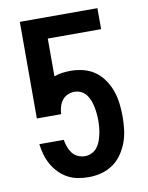

<svg xmlns="http://www.w3.org/2000/svg" viewBox="-84 -796 668 865"><g transform="rotate(-10 250.0 -363.5)"><path d="M252 8Q227 8 202.5 3.5Q178 -1 156 -13Q134 -25 116.5 -43Q99 -61 87 -82.5Q75 -104 68 -128Q61 -152 58 -177H170V-175Q173 -159 178.5 -143.5Q184 -128 194 -115Q204 -102 219.5 -95Q235 -88 252 -88Q267 -88 282 -95Q297 -102 307 -114.5Q317 -127 322.5 -142Q328 -157 331.5 -172.5Q335 -188 336.5 -203.5Q338 -219 338 -235Q338 -251 336.5 -267Q335 -283 332 -298Q329 -313 323.5 -328Q318 -343 308.5 -355.5Q299 -368 284.5 -375Q270 -382 254 -382Q238 -382 222.5 -375Q207 -368 197.5 -355Q188 -342 183.5 -326Q179 -310 178 -293H67V-735H422V-639H178V-466Q196 -473 215.5 -475.5Q235 -478 254 -478Q284 -478 313 -470.5Q342 -463 365.5 -446Q389 -429 406 -404Q423 -379 432.5 -351Q442 -323 445.5 -294Q449 -265 449 -235Q449 -206 445.5 -176Q442 -146 432 -118.5Q422 -91 405 -66Q388 -41 363.5 -24Q339 -7 310 0.5Q281 8 252 8Z"/></g></svg>

Font: Iosevka SS04
Style: Bold
Weight: 700
Monospace: yes
Designer: Belleve Invis
Foundry: Belleve Invis
Version: Version 19.0.0; ttfautohint (v1.8.4)